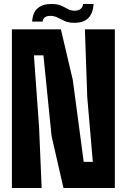

<svg xmlns="http://www.w3.org/2000/svg" viewBox="-20 -948 639 968"><path d="M40 0V-800H287L347 -545L402 -132H448L420 -457L408 -800H559V0H300L240 -262L199 -669H151L177 -307L190 0ZM142 -839Q145 -886 170.5 -907Q196 -928 238 -928Q270 -928 288.5 -919.5Q307 -911 322 -902.5Q337 -894 357 -894Q376 -894 387 -903.5Q398 -913 399 -928H452Q446 -833 356 -833Q326 -833 306 -842Q286 -851 270 -859.5Q254 -868 234 -868Q198 -868 195 -839Z"/></svg>

Font: Big Shoulders Text Black
Style: Regular
Weight: 900
Designer: Patric King
Foundry: XO Type Co
Version: Version 1.000; ttfautohint (v1.8.2)